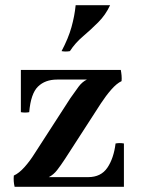

<svg xmlns="http://www.w3.org/2000/svg" viewBox="-20 -716 539 736"><path d="M167 -37 33 -43Q53 -52 74 -75.5Q95 -99 113 -128L250 -340Q268 -366 281.5 -384Q295 -402 313 -411L446 -405Q427 -396 406.5 -372.5Q386 -349 367 -320L230 -108Q213 -82 199 -64Q185 -46 167 -37ZM36 0Q31 -21 33 -43L167 -37H318Q367 -37 391.5 -73Q416 -109 423 -166Q439 -169 455 -166V0ZM60 -286V-448H443Q445 -438 446 -426.5Q447 -415 446 -405L313 -411H199Q153 -411 125.5 -384Q98 -357 92 -286Q76 -283 60 -286ZM402 -696Q385 -659 356.5 -630.5Q328 -602 298 -576.5Q268 -551 248 -520Q232 -517 216 -520Q242 -569 254 -612Q266 -655 270 -696Z"/></svg>

Font: Poltawski Nowy Medium
Style: Regular
Weight: 500
Version: Version 1.001;gftools[0.9.25]